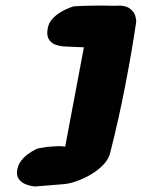

<svg xmlns="http://www.w3.org/2000/svg" viewBox="-20 -678 515 698"><path d="M107 0Q107 0 96.5 -1.5Q86 -3 72.5 -8.5Q59 -14 49.5 -25.5Q40 -37 42 -57Q45 -78 56.5 -93Q68 -108 82 -118Q96 -128 106 -133Q116 -138 116 -138L151 -144Q174 -146 188.5 -146.5Q203 -147 217 -145L285 -506L215 -509Q215 -509 204.5 -510Q194 -511 180.5 -516Q167 -521 158 -534.5Q149 -548 153 -572Q156 -594 171 -610Q186 -626 204 -636Q222 -646 235 -650.5Q248 -655 248 -655Q283 -657 320 -657.5Q357 -658 397 -657Q434 -660 451 -647.5Q468 -635 472 -620Q476 -605 475 -598Q468 -549 458 -491Q448 -433 436 -370.5Q424 -308 410 -245.5Q396 -183 381 -124Q376 -101 357 -80.5Q338 -60 311 -44Q284 -28 256 -18.5Q228 -9 205 -8Z"/></svg>

Font: Sour Gummy Black
Style: Italic
Weight: 900
Italic angle: -11.3°
Designer: Stefie Justprince
Foundry: Eifetstype
Version: Version 1.000